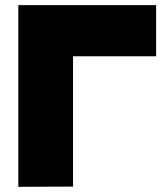

<svg xmlns="http://www.w3.org/2000/svg" viewBox="-20 -721 631 744"><path d="M585 -701V-503H263V2L51 3V-701Z"/></svg>

Font: AtCorfu Sans
Style: AtCorfu Sans Black
Weight: 900
Designer: Kostas Teopoulos
Foundry: Kostas Teopoulos
Version: Version 1.00 July 8, 2025, initial release